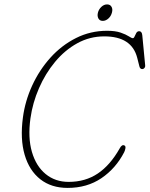

<svg xmlns="http://www.w3.org/2000/svg" viewBox="-20 -858 695 892"><path d="M558.5 -182Q564 -179 562.8 -169.8Q561.5 -160.5 557 -151Q518 -75.5 451.2 -30.2Q384.5 15 294 15Q218.5 15 167.2 -25.2Q116 -65.5 94.5 -139Q73 -212.5 86.5 -312.5Q96.5 -388.5 129.5 -460.5Q162.5 -532.5 214.2 -590Q266 -647.5 333 -681.2Q400 -715 477.5 -715Q516 -715 540.5 -706.5Q565 -698 578.5 -689.2Q592 -680.5 596.5 -680.5Q602 -680.5 605.2 -688.5Q608.5 -696.5 613.2 -704.8Q618 -713 626.5 -713Q639 -713 641 -694.5L654.5 -554Q655.5 -547.5 651.2 -542.2Q647 -537 641 -537Q630.5 -537 627.5 -550L617.5 -589.5Q592 -689 464.5 -689Q397 -689 339 -657Q281 -625 235.8 -570.5Q190.5 -516 161 -448Q131.5 -380 121.5 -308.5Q109 -219 128.2 -152.5Q147.5 -86 192 -49.5Q236.5 -13 299 -13Q376.5 -13 434.2 -51.8Q492 -90.5 536 -168.5Q546.5 -188.5 558.5 -182ZM457.5 -761Q443 -761 437 -772.5Q431 -784 435 -799.5Q439 -815 451 -826.2Q463 -837.5 477.5 -837.5Q492 -837.5 498.2 -826.2Q504.5 -815 500 -799.5Q496 -783.5 483.8 -772.2Q471.5 -761 457.5 -761Z"/></svg>

Font: Fraunces 72pt SuperSoft Thin
Style: Italic
Weight: 100
Italic angle: -16°
Version: Version 1.000;[b76b70a41]